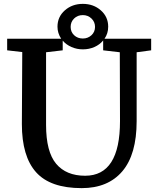

<svg xmlns="http://www.w3.org/2000/svg" viewBox="-20 -958 816 992"><path d="M761 -758V-698L686 -688V-332Q686 -160 612 -73Q538 14 402 14Q240 14 166.5 -68Q93 -150 93 -317L95 -689L17 -698V-758H296Q277 -787 277 -820Q277 -871 315 -904.5Q353 -938 408 -938Q463 -938 501 -904.5Q539 -871 539 -820Q539 -785 520 -758ZM345 -819Q345 -793 363 -776Q381 -759 408 -759Q434 -759 452.5 -776Q471 -793 471 -819Q471 -845 452.5 -862.5Q434 -880 408 -880Q381 -880 363 -862.5Q345 -845 345 -819ZM600 -332 599 -688 513 -698V-749Q495 -727 467.5 -715Q440 -703 408 -703Q377 -703 349.5 -715Q322 -727 304 -748V-698L218 -688V-313Q218 -174 270 -112Q322 -50 420 -50Q600 -50 600 -332Z"/></svg>

Font: Martel
Style: Bold
Weight: 700
Designer: Dan Reynolds
Foundry: Dan Reynolds
Version: Version 1.001; ttfautohint (v1.1) -l 5 -r 5 -G 72 -x 0 -D la